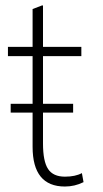

<svg xmlns="http://www.w3.org/2000/svg" viewBox="-20 -671 375 701"><path d="M285 -6Q253 10 217 10Q99 10 99 -135V-260H19V-292H99V-466H9V-500H99V-638L133 -651H137V-500H277V-466H137V-292H247V-260H137V-147Q137 -82 155.5 -54Q174 -26 217 -26Q255 -26 279 -39Z"/></svg>

Font: Sarabun Thin
Style: Regular
Weight: 250
Designer: Suppakit Chalermlarp | Katatrad Co.,Ltd.
Foundry: Cadson Demak Co.,Ltd.
Version: Version 1.000; ttfautohint (v1.6)